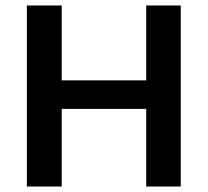

<svg xmlns="http://www.w3.org/2000/svg" viewBox="-20 -680 758 700"><path d="M78 0V-660H205V-387H513V-660H639V0H513V-283H205V0Z"/></svg>

Font: Bricolage Grotesque 10pt SemiBold
Style: Regular
Weight: 600
Designer: Mathieu Triay
Foundry: Atelier Triay
Version: Version 1.000; ttfautohint (v1.8.4.7-5d5b);gftools[0.9.29]